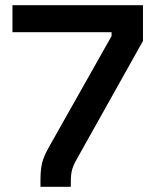

<svg xmlns="http://www.w3.org/2000/svg" viewBox="-20 -720 596 740"><path d="M136 0V-26Q136 -64 142 -90.5Q148 -117 168 -152L410 -581V-596H28V-700H531V-562L275 -105Q262 -82 257.5 -64.5Q253 -47 253 -21V0Z"/></svg>

Font: Space Grotesk SemiBold
Style: Regular
Weight: 600
Designer: Florian Karsten
Foundry: Florian Karsten
Version: Version 2.000